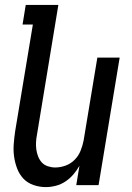

<svg xmlns="http://www.w3.org/2000/svg" viewBox="-20 -755 540 783"><path d="M167 8Q141 8 116.5 -0.5Q92 -9 75.5 -26.5Q59 -44 50 -67.5Q41 -91 37.5 -116Q34 -141 36 -167.5Q38 -194 42 -221L114 -655H72L85 -735H218L131 -207Q128 -192 127 -176.5Q126 -161 128 -146Q130 -131 135.5 -117Q141 -103 150.5 -92.5Q160 -82 175 -77Q190 -72 205 -72Q226 -72 247 -79.5Q268 -87 284 -103Q300 -119 308.5 -140Q317 -161 321 -182L377 -520H468L382 0H291L304 -79Q294 -61 279.5 -44Q265 -27 247 -15Q229 -3 208 2.5Q187 8 167 8Z"/></svg>

Font: Iosevka Medium
Style: Italic
Weight: 500
Italic angle: -9°
Monospace: yes
Designer: Belleve Invis
Foundry: Belleve Invis
Version: Version 32.5.0; ttfautohint (v1.8.4)